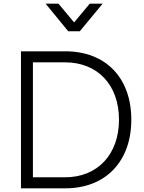

<svg xmlns="http://www.w3.org/2000/svg" viewBox="-20 -1024 783 1044"><path d="M414 -854 538 -1004H468L383 -902L298 -1004H228L351 -854ZM335 0C555 0 694 -147 694 -373C694 -601 555 -745 335 -745H94V0ZM159 -685H334C510 -685 627 -563 627 -373C627 -185 511 -60 334 -60H159Z"/></svg>

Font: Plus Jakarta Sans Light
Style: Regular
Weight: 300
Designer: Gumpita Rahayu
Foundry: Tokotype
Version: Version 2.071;gftools[0.9.30]